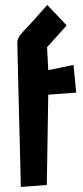

<svg xmlns="http://www.w3.org/2000/svg" viewBox="-20 -741 332 769"><path d="M55.2 -325.2Q55.2 -325.2 52.7 -427.7Q51.8 -469.2 51 -496.3Q50.3 -523.4 50 -538.1Q49.8 -552.7 49.6 -559.6Q49.3 -566.4 49.3 -567.4V-568.8Q49.3 -586.4 61 -600.8Q72.8 -615.2 84 -626.5Q95.2 -637.7 109.4 -653.8L169.4 -721.2L247.1 -639.2L168.5 -551.8L173.3 -460L274.4 -481L285.2 -370.1L173.3 -361.8L167.5 0L63.5 7.8Q61 -100.1 58.8 -182.4Q56.6 -264.6 55.2 -325.2Z"/></svg>

Font: Passero One
Style: Regular
Weight: 400
Designer: Viktoriya Grabowska
Foundry: Viktoriya Grabowska
Version: Version 1.003